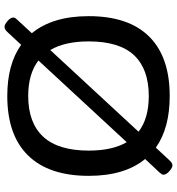

<svg xmlns="http://www.w3.org/2000/svg" viewBox="13 -772 778 844"><g transform="rotate(90 402.0 -350.0)"><path d="M97 19Q88 19 72.5 6Q57 -7 57 -20Q57 -24 59.5 -28Q62 -32 66 -36L126 -101Q51 -192 51 -351Q51 -526 140.5 -616.5Q230 -707 402 -707Q543 -707 629 -646L681 -702Q690 -712 695.5 -715.5Q701 -719 708 -719Q717 -719 732.5 -705.5Q748 -692 748 -679Q748 -675 745 -671Q742 -667 739 -663L679 -599Q753 -509 753 -351Q753 -176 663.5 -84.5Q574 7 402 7Q262 7 177 -54L124 3Q115 13 109.5 16Q104 19 97 19ZM162 -351Q162 -246 200 -182L559 -570Q501 -615 402 -615Q284 -615 223 -550.5Q162 -486 162 -351ZM402 -85Q520 -85 581 -151Q642 -217 642 -351Q642 -455 605 -518L246 -130Q304 -85 402 -85Z"/></g></svg>

Font: Asap Semi Expanded Medium
Style: Regular
Weight: 500
Width: 6
Designer: Pablo Cosgaya
Foundry: Omnibus-Type
Version: Version 3.001; ttfautohint (v1.8.4.7-5d5b)